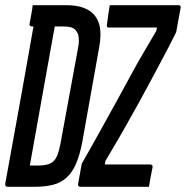

<svg xmlns="http://www.w3.org/2000/svg" viewBox="-31 -720 717 740"><path d="M226 -700Q264 -700 291 -690Q318 -680 334 -660.5Q350 -641 354.5 -611.5Q359 -582 352 -542L286 -172Q276 -120 261 -86.5Q246 -53 224 -34Q202 -15 172 -7.5Q142 0 101 0Q86 0 72 0Q58 0 46.5 0Q35 0 26 0Q17 0 9.5 0Q2 0 -2 0Q-7 0 -9 -3Q-11 -6 -11 -11Q4 -92 18.5 -173.5Q33 -255 48.5 -339Q64 -423 79.5 -513Q95 -603 113 -700L195 -656L184 -639Q179 -612 174 -584.5Q169 -557 164 -529Q154 -473 144 -417.5Q134 -362 124 -306Q114 -250 104 -194Q94 -138 84 -82Q88 -82 92 -82Q96 -82 102 -82Q108 -82 116 -82Q137 -82 151.5 -86Q166 -90 175.5 -99Q185 -108 191 -124.5Q197 -141 202 -166L270 -536Q273 -551 273 -562.5Q273 -574 271 -583.5Q269 -593 264 -599Q260 -606 252.5 -610.5Q245 -615 234.5 -616.5Q224 -618 209 -618Q194 -618 177 -618Q160 -618 144 -618Q128 -618 114.5 -618Q101 -618 92 -618Q89 -618 86.5 -619.5Q84 -621 83 -623.5Q82 -626 83 -629Q86 -646 89.5 -664Q93 -682 95 -700Q105 -700 120.5 -700Q136 -700 155 -700Q174 -700 192.5 -700Q211 -700 226 -700ZM543 0H279Q274 0 271.5 -3Q269 -6 270 -11L284 -89Q303 -122 324 -159.5Q345 -197 368.5 -239.5Q392 -282 418 -329Q444 -376 471 -426Q488 -458 505.5 -488.5Q523 -519 540 -547.5Q557 -576 571 -600L574 -614Q564 -614 554.5 -614Q545 -614 536 -614Q527 -614 518 -614Q509 -614 499 -614H388Q384 -614 382 -616Q380 -618 381 -624Q383 -643 386 -662Q389 -681 392 -700H656Q659 -700 660.5 -699.5Q662 -699 663.5 -697.5Q665 -696 665.5 -694Q666 -692 665 -689L648 -596Q635 -569 620 -540.5Q605 -512 588 -480Q571 -448 550.5 -409.5Q530 -371 504 -324Q476 -274 453 -233Q430 -192 410.5 -159.5Q391 -127 375 -99L373 -86Q392 -86 411 -86Q430 -86 449 -86H548Q553 -86 555.5 -83Q558 -80 557 -75Q553 -56 549.5 -37.5Q546 -19 543 0Z"/></svg>

Font: RecMonoLinear Nerd Font Mono
Style: Italic
Weight: 400
Italic angle: -10°
Monospace: yes
Version: Version 1.085; ttfautohint (v1.8.4.7-5d5b);Nerd Fonts 3.2.1